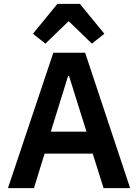

<svg xmlns="http://www.w3.org/2000/svg" viewBox="-20 -970 712 990"><path d="M514 0 458 -178H210L155 0H21L255 -698H419L651 0ZM336 -578H331L242 -291H426ZM392 -950 518 -796 454 -745 334 -861 214 -745 150 -796 276 -950Z"/></svg>

Font: IBM Plex Sans Thai SemiBold
Style: Regular
Weight: 600
Designer: Mike Abbink, Paul van der Laan, Pieter van Rosmalen, Ben Mitchell, Mark Frömberg
Foundry: Bold Monday
Version: Version 1.1